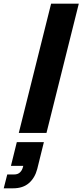

<svg xmlns="http://www.w3.org/2000/svg" viewBox="-106 -720 447 1040"><path d="M-4.2 0 170.8 -700H320.8L145.8 0ZM-85.8 300 -66.7 225H-29.2Q-10 225 1.7 214.2Q13.3 203.3 17.5 187.5L20 178.3H-46.7L-15 50H131.7L95.8 195Q83.3 243.3 50.8 271.7Q18.3 300 -35 300Z"/></svg>

Font: Funnel Sans ExtraBold
Style: Italic
Weight: 800
Italic angle: -14.036°
Version: Version 1.000; Beta; Release 5; Build 24; ttfautohint (v1.8.